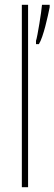

<svg xmlns="http://www.w3.org/2000/svg" viewBox="-20 -780 227 800"><path d="M97 0V-760H71V0ZM187 -750V-760H155C153 -733 136 -626 130 -610V-596H142C161 -626 180 -715 187 -750Z"/></svg>

Font: Noto Sans Devanagari UI ExtraCondensed Thin
Style: Regular
Weight: 100
Width: 2
Designer: Jelle Bosma - Monotype Design Team
Foundry: Monotype Imaging Inc.
Version: Version 2.004